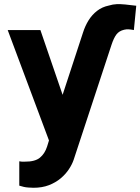

<svg xmlns="http://www.w3.org/2000/svg" viewBox="-20 -682 668 913"><path d="M16.6 -539.1H172.1L277.7 -231.1L374.6 -526.8Q384.3 -557.8 400.8 -584.7Q417.4 -611.5 441.5 -630.3Q465.6 -649.1 497.9 -655.7Q516.3 -661.4 534.6 -662.2Q552.9 -662.9 575.2 -660.7Q597.6 -658.6 627.9 -654.7L616.6 -539.1Q603.3 -541.7 592.4 -542.5Q581.5 -543.4 570.3 -540.6Q546 -534.9 533.4 -517.9Q520.8 -500.9 510.2 -468.8L330.3 77.7Q322.9 99.6 307.5 122.9Q292.1 146.2 268.5 166.1Q244.8 186 212.7 198.5Q180.6 210.9 139.3 210.9Q125.2 210.4 114.1 209.7Q103 208.9 93.2 206.7Q83.3 204.6 71.7 200.8V85Q77.8 86.1 83.8 86.7Q89.7 87.2 97.5 86.7Q146.2 87.2 169.6 68Q193.1 48.7 203.9 15L212.9 -14.1Z"/></svg>

Font: Inter Display V
Style: Regular
Weight: 400
Designer: Rasmus Andersson
Foundry: rsms
Version: Version 3.015;git-src